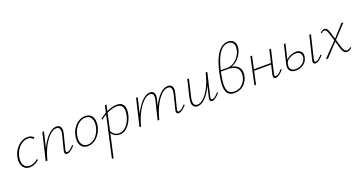

<svg xmlns="http://www.w3.org/2000/svg" viewBox="-44 -1573 5148 2723"><g transform="rotate(-20 2530.0 -211.5)"><path d="M273 -390Q230 -390 189 -365.5Q148 -341 117.5 -296.5Q87 -252 74 -195Q67 -167 67 -138Q67 -82 95 -50Q123 -18 172 -18Q206 -18 237.5 -32.5Q269 -47 295 -72L308 -58Q278 -29 241.5 -12.5Q205 4 167 4Q108 4 74.5 -34Q41 -72 41 -137Q41 -164 47 -194Q60 -256 95 -306Q130 -356 178 -384Q226 -412 278 -412Q338 -412 368 -373L350 -356Q321 -390 273 -390Z M847 -77Q811 -37 782.5 -16.5Q754 4 728 4Q693 4 693 -32Q693 -43 696 -56L753 -280Q759 -306 759 -326Q759 -356 745 -372.5Q731 -389 704 -389Q654 -389 600 -336.5Q546 -284 500.5 -195Q455 -106 430 0H404L501 -408H526L470 -173Q520 -282 585 -347Q650 -412 712 -412Q747 -412 766 -391Q785 -370 785 -331Q785 -307 778 -280L721 -59Q718 -47 718 -39Q718 -19 737 -19Q758 -19 780.5 -36Q803 -53 835 -89Z M917 -135Q917 -163 923 -194Q936 -258 969.5 -307.5Q1003 -357 1049.5 -384.5Q1096 -412 1147 -412Q1207 -412 1239.5 -374.5Q1272 -337 1272 -274Q1272 -246 1266 -216Q1253 -154 1220 -104Q1187 -54 1140.5 -25.5Q1094 3 1041 3Q982 3 949.5 -34Q917 -71 917 -135ZM1240 -216Q1246 -245 1246 -271Q1246 -326 1219.5 -358Q1193 -390 1143 -390Q1100 -390 1060 -366Q1020 -342 990.5 -297.5Q961 -253 949 -195Q943 -165 943 -138Q943 -81 970.5 -49.5Q998 -18 1047 -18Q1092 -18 1132 -44Q1172 -70 1200.5 -115.5Q1229 -161 1240 -216Z M1739 -288Q1739 -266 1732 -226Q1719 -166 1689 -113.5Q1659 -61 1616 -29Q1573 3 1523 3Q1483 3 1451.5 -15Q1420 -33 1402 -65L1323 289H1298L1436 -332Q1397 -310 1362 -279L1352 -293Q1393 -330 1441 -356L1464 -460L1489 -462L1469 -370Q1554 -410 1622 -410Q1680 -410 1709.5 -379Q1739 -348 1739 -288ZM1712 -283Q1712 -388 1614 -388Q1583 -388 1543.5 -377.5Q1504 -367 1464 -347L1408 -92Q1424 -58 1453 -37.5Q1482 -17 1521 -17Q1583 -17 1634.5 -74.5Q1686 -132 1705 -221Q1712 -261 1712 -283Z M2531 -77Q2495 -37 2466.5 -16.5Q2438 4 2412 4Q2377 4 2377 -32Q2377 -43 2380 -56L2436 -280Q2442 -306 2442 -326Q2442 -389 2386 -389Q2338 -389 2287 -340Q2236 -291 2191 -202.5Q2146 -114 2118 0H2093L2163 -285Q2169 -311 2169 -329Q2169 -358 2155.5 -373.5Q2142 -389 2117 -389Q2068 -389 2013.5 -335Q1959 -281 1913.5 -191.5Q1868 -102 1844 0H1819L1916 -408H1941L1885 -172Q1934 -280 1999 -346Q2064 -412 2126 -412Q2160 -412 2177 -391.5Q2194 -371 2194 -335Q2194 -314 2188 -288L2163 -189Q2212 -294 2272.5 -353Q2333 -412 2393 -412Q2429 -412 2448.5 -391.5Q2468 -371 2468 -332Q2468 -307 2461 -280L2405 -59Q2402 -47 2402 -39Q2402 -19 2421 -19Q2442 -19 2464.5 -36Q2487 -53 2519 -89Z M3034 -77Q2998 -37 2969.5 -16.5Q2941 4 2916 4Q2883 4 2883 -31Q2883 -43 2886 -56L2926 -227Q2877 -114 2815 -55Q2753 4 2696 4Q2660 4 2639.5 -19Q2619 -42 2619 -87Q2619 -116 2628 -153L2689 -408H2714L2654 -154Q2645 -117 2645 -91Q2645 -19 2703 -19Q2747 -19 2797 -63.5Q2847 -108 2892 -196Q2937 -284 2966 -408H2991L2909 -59Q2906 -47 2906 -39Q2906 -19 2924 -19Q2945 -19 2967.5 -36Q2990 -53 3022 -89Z M3339 -360Q3402 -349 3436.5 -313Q3471 -277 3471 -219Q3471 -193 3466 -172Q3449 -92 3393 -42.5Q3337 7 3254 7Q3187 7 3154.5 -31Q3122 -69 3122 -151Q3122 -221 3142 -315Q3184 -520 3252 -616Q3320 -712 3411 -712Q3463 -712 3492 -682Q3521 -652 3521 -602Q3521 -580 3515 -556Q3499 -491 3450.5 -435Q3402 -379 3339 -360ZM3490 -556Q3495 -581 3495 -598Q3495 -642 3471.5 -666.5Q3448 -691 3406 -691Q3331 -691 3274.5 -611.5Q3218 -532 3178 -365H3279Q3328 -365 3372.5 -392.5Q3417 -420 3448 -464Q3479 -508 3490 -556ZM3445 -215Q3445 -278 3401 -312Q3357 -346 3277 -346H3174L3167 -314Q3147 -214 3147 -154Q3147 -81 3174.5 -48Q3202 -15 3261 -15Q3333 -15 3379 -59.5Q3425 -104 3440 -171Q3445 -196 3445 -215Z M3995 -77Q3959 -37 3930.5 -16.5Q3902 4 3876 4Q3842 4 3842 -34Q3842 -45 3845 -58L3877 -195H3620L3578 0H3554L3641 -408H3666L3625 -217H3882L3927 -408H3952L3870 -59Q3868 -52 3868 -41Q3868 -19 3886 -19Q3906 -19 3928.5 -36Q3951 -53 3983 -89Z M4364 -158Q4364 -144 4359 -122Q4343 -62 4292 -28.5Q4241 5 4181 5Q4132 5 4103 -19.5Q4074 -44 4074 -88Q4074 -104 4079 -126L4147 -408H4171L4117 -182Q4145 -213 4188 -230Q4231 -247 4267 -247Q4310 -247 4337 -223.5Q4364 -200 4364 -158ZM4596 -77Q4560 -37 4531.5 -16.5Q4503 4 4477 4Q4442 4 4442 -31Q4442 -43 4445 -56L4530 -408H4555L4471 -59Q4468 -49 4468 -40Q4468 -19 4489 -19Q4508 -19 4530 -36.5Q4552 -54 4584 -89ZM4340 -152Q4340 -186 4317 -205.5Q4294 -225 4259 -225Q4233 -225 4199.5 -214Q4166 -203 4139 -181.5Q4112 -160 4104 -130L4103 -124Q4099 -108 4099 -91Q4099 -54 4122 -35Q4145 -16 4185 -16Q4237 -16 4280.5 -45Q4324 -74 4336 -124Q4340 -137 4340 -152Z M5015 -45 5027 -32Q4991 4 4953 4Q4927 4 4908 -14.5Q4889 -33 4874 -84L4843 -191L4664 1L4633 -2L4837 -213L4805 -315Q4790 -361 4778.5 -376Q4767 -391 4751 -391Q4726 -391 4705 -365L4694 -377Q4726 -412 4758 -412Q4781 -412 4797 -393Q4813 -374 4828 -322L4854 -231L5016 -409L5045 -406L4861 -210L4897 -91Q4911 -47 4925.5 -32Q4940 -17 4959 -17Q4991 -17 5015 -45Z"/></g></svg>

Font: Ysabeau Infant Extralight
Style: Italic
Weight: 200
Italic angle: -12°
Designer: Christian Thalmann (Catharsis Fonts)
Version: Version 0.003